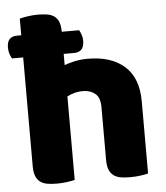

<svg xmlns="http://www.w3.org/2000/svg" viewBox="-52 -749 694 803"><g transform="rotate(-5 295.5 -347.5)"><path d="M538 -1Q528 2 506.5 5Q485 8 462 8Q440 8 422.5 5Q405 2 393 -7Q381 -16 374.5 -31.5Q368 -47 368 -72V-294Q368 -335 347.5 -351.5Q327 -368 297 -368Q277 -368 259 -363Q241 -358 230 -351V-1Q220 2 198.5 5Q177 8 154 8Q132 8 114.5 5Q97 2 85 -7Q73 -16 66.5 -31.5Q60 -47 60 -72V-530H13Q8 -538 4 -550Q0 -562 0 -576Q0 -601 11 -612Q22 -623 42 -623H60V-693Q70 -696 92 -699.5Q114 -703 137 -703Q159 -703 176.5 -700Q194 -697 206 -688Q218 -679 224 -663.5Q230 -648 230 -623H303Q307 -616 311.5 -604Q316 -592 316 -578Q316 -553 305 -541.5Q294 -530 274 -530H230V-483Q243 -488 269.5 -494.5Q296 -501 328 -501Q427 -501 482.5 -451.5Q538 -402 538 -304Z"/></g></svg>

Font: Baloo Tamma
Style: Regular
Weight: 400
Designer: Divya Kowshik and Ek Type
Foundry: Ek Type
Version: Version 1.007;PS 1.000;hotconv 1.0.88;makeotf.lib2.5.647800